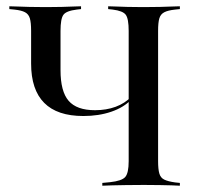

<svg xmlns="http://www.w3.org/2000/svg" viewBox="-20 -591 626 611"><path d="M245.2 -221.8Q162.1 -221.8 120.6 -263.7Q79 -305.6 79 -388.7V-492.7Q79 -519.4 75 -532.7Q71 -546 59.7 -552Q48.4 -558.1 25.8 -560.5L9.7 -562.1V-571Q20.2 -571 36.7 -570.2Q53.2 -569.4 73.4 -569Q93.5 -568.5 116.9 -568.5H125.8H134.7Q157.3 -568.5 176.6 -569Q196 -569.4 211.7 -570.2Q227.4 -571 237.9 -571V-562.1L224.2 -560.5Q191.1 -556.5 181.9 -544Q172.6 -531.5 172.6 -492.7V-367.7Q172.6 -300 198.4 -270.2Q224.2 -240.3 282.3 -240.3Q318.5 -240.3 348 -251.2Q377.4 -262.1 397.6 -283.1V-274.2Q374.2 -249.2 334.3 -235.5Q294.4 -221.8 245.2 -221.8ZM429.8 -2.4Q404 -2.4 380.6 -2Q357.3 -1.6 337.9 -1.2Q318.5 -0.8 305.6 0V-8.9L330.6 -11.3Q367.7 -15.3 378.6 -27.8Q389.5 -40.3 389.5 -78.2V-492.7Q389.5 -531.5 380.2 -544Q371 -556.5 338.7 -560.5L324.2 -562.1V-571Q335.5 -571 350.8 -570.2Q366.1 -569.4 385.9 -569Q405.6 -568.5 427.4 -568.5H436.3H445.2Q469.4 -568.5 489.5 -569Q509.7 -569.4 525.8 -570.2Q541.9 -571 552.4 -571V-562.1L537.1 -560.5Q514.5 -558.1 502.8 -552Q491.1 -546 487.1 -532.7Q483.1 -519.4 483.1 -492.7V-78.2Q483.1 -52.4 487.1 -38.7Q491.1 -25 502.8 -19.4Q514.5 -13.7 537.1 -10.5L552.4 -8.9V0Q541.9 -0.8 525.8 -1.2Q509.7 -1.6 489.5 -2Q469.4 -2.4 445.2 -2.4H436.3Z"/></svg>

Font: Playfair 144pt SemiCondensed Medium
Style: Regular
Weight: 500
Width: 4
Designer: Claus Eggers Sørensen
Foundry: Claus Eggers Sørensen
Version: Version 2.203